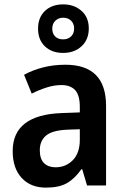

<svg xmlns="http://www.w3.org/2000/svg" viewBox="-20 -848 574 878"><path d="M279 -552Q465 -552 465 -364V0H378L356 -74H352Q322 -31 286 -10.5Q250 10 190 10Q120 10 79 -34.5Q38 -79 38 -157Q38 -323 263 -331L345 -334V-359Q345 -413 323.5 -436Q302 -459 261 -459Q228 -459 193.5 -448Q159 -437 125 -420L90 -506Q128 -527 176 -539.5Q224 -552 279 -552ZM288 -255Q219 -252 190.5 -228Q162 -204 162 -161Q162 -121 181.5 -102Q201 -83 234 -83Q281 -83 313 -115.5Q345 -148 345 -209V-257ZM269 -606Q217 -606 185.5 -636Q154 -666 154 -717Q154 -768 185.5 -798Q217 -828 269 -828Q319 -828 352.5 -798.5Q386 -769 386 -718Q386 -667 353 -636.5Q320 -606 269 -606ZM269 -668Q291 -668 305 -681.5Q319 -695 319 -717Q319 -740 305 -753.5Q291 -767 269 -767Q248 -767 233.5 -753.5Q219 -740 219 -717Q219 -695 232 -681.5Q245 -668 269 -668Z"/></svg>

Font: Noto Sans Lao UI SemCond SemBd
Style: Regular
Weight: 600
Width: 4
Designer: Monotype Design Team
Foundry: Monotype Imaging Inc.
Version: Version 2.000; ttfautohint (v1.8.4.7-5d5b)